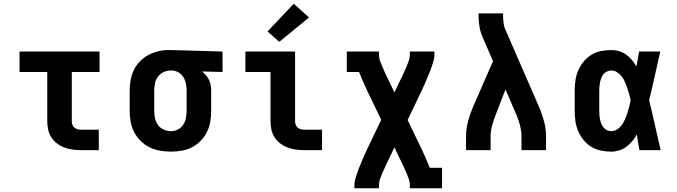

<svg xmlns="http://www.w3.org/2000/svg" viewBox="-20 -807 3640 1032"><path d="M415 0Q393 0 370.5 -3Q348 -6 326.5 -14Q305 -22 287 -35.5Q269 -49 256.5 -68Q244 -87 239 -109.5Q234 -132 234 -155V-420H85V-530H515V-420H366V-155Q366 -145 369.5 -136Q373 -127 380 -121Q387 -115 396.5 -112.5Q406 -110 415 -110H511V0Z M899 8Q870 8 840.5 3Q811 -2 784.5 -15Q758 -28 736.5 -49Q715 -70 701.5 -96Q688 -122 682.5 -151Q677 -180 677 -210V-320Q677 -348 682 -376Q687 -404 699 -429.5Q711 -455 731 -476Q751 -497 776 -510.5Q801 -524 828.5 -531Q856 -538 884 -538Q888 -538 892 -538Q896 -538 900 -538L1176 -530V-420L1066 -423Q1077 -414 1087 -402.5Q1097 -391 1103.5 -377.5Q1110 -364 1112.5 -349.5Q1115 -335 1115 -320V-210Q1115 -181 1110 -152Q1105 -123 1092 -97Q1079 -71 1058.5 -50Q1038 -29 1012 -15.5Q986 -2 957 3Q928 8 899 8ZM899 -102Q918 -102 936 -111Q954 -120 964.5 -136Q975 -152 979 -171.5Q983 -191 983 -210V-320Q983 -338 979.5 -356.5Q976 -375 966.5 -391Q957 -407 941 -417Q925 -427 906 -428H900Q899 -428 897.5 -428Q896 -428 894 -428Q875 -428 857 -418.5Q839 -409 828 -393.5Q817 -378 813 -358.5Q809 -339 809 -320V-210Q809 -190 813.5 -170.5Q818 -151 829.5 -135Q841 -119 860 -110.5Q879 -102 899 -102Z M1615 0Q1593 0 1570.5 -3Q1548 -6 1526.5 -14Q1505 -22 1487 -35.5Q1469 -49 1456.5 -68Q1444 -87 1439 -109.5Q1434 -132 1434 -155V-420H1299V-530H1566V-155Q1566 -145 1569.5 -136Q1573 -127 1580 -121Q1587 -115 1596.5 -112.5Q1606 -110 1615 -110H1711V0ZM1481 -582 1418 -638 1559 -787 1641 -713Z M1885 205V187Q1885 170 1890 154Q1895 138 1900 122.5Q1905 107 1911.5 91.5Q1918 76 1924.5 60.5Q1931 45 1937.5 30Q1944 15 1951 0L2029 -163L1951 -325Q1940 -348 1930 -372Q1920 -396 1910 -420H1844V-530H2017V-512Q2017 -496 2022.5 -480.5Q2028 -465 2034.5 -450Q2041 -435 2047.5 -420.5Q2054 -406 2061 -391V-390Q2061 -390 2061 -390Q2061 -390 2061 -390Q2061 -390 2061.5 -390Q2062 -390 2062 -390Q2063 -388 2064 -386Q2065 -384 2066 -381Q2067 -379 2068 -377Q2069 -375 2070 -373L2100 -310L2130 -373Q2131 -375 2132 -377Q2133 -379 2134 -381Q2135 -384 2136 -386Q2137 -388 2139 -390V-391Q2146 -406 2152.5 -420.5Q2159 -435 2165.5 -450Q2172 -465 2177.5 -480.5Q2183 -496 2183 -512V-530H2315V-512Q2315 -495 2310 -479Q2305 -463 2300 -447.5Q2295 -432 2288.5 -416.5Q2282 -401 2275.5 -385.5Q2269 -370 2262.5 -355Q2256 -340 2249 -325L2171 -162L2249 0Q2260 23 2270 47Q2280 71 2290 95H2356V205H2183V187Q2183 171 2177.5 155.5Q2172 140 2165.5 125Q2159 110 2152.5 95.5Q2146 81 2139 66V65Q2139 65 2139 65Q2139 65 2139 65Q2139 65 2138.5 65Q2138 65 2138 65Q2137 63 2136 61Q2135 59 2134 56Q2133 54 2132 52Q2131 50 2130 48L2100 -15L2070 48Q2069 50 2068 52Q2067 54 2066 56Q2065 59 2064 61Q2063 63 2061 65V66Q2054 81 2047.5 95.5Q2041 110 2034.5 125Q2028 140 2022.5 155.5Q2017 171 2017 187V205Z M2485 0V-74Q2485 -114 2495.5 -154Q2506 -194 2522 -231L2630 -478L2575 -605Q2562 -634 2557 -665Q2552 -696 2552 -728V-735H2684V-728Q2684 -708 2686 -687.5Q2688 -667 2696 -649L2878 -231Q2894 -194 2904.5 -154Q2915 -114 2915 -74V0H2783V-74Q2783 -101 2776.5 -127.5Q2770 -154 2760 -179Q2759 -181 2758.5 -183Q2758 -185 2757 -187L2697 -326L2644 -189Q2633 -161 2625 -132Q2617 -103 2617 -74V0Z M3266 8Q3238 8 3210.5 2.5Q3183 -3 3159 -17.5Q3135 -32 3117 -54Q3099 -76 3088 -101.5Q3077 -127 3073 -154.5Q3069 -182 3069 -210V-320Q3069 -348 3073 -375.5Q3077 -403 3088 -428.5Q3099 -454 3117 -476Q3135 -498 3159 -512.5Q3183 -527 3210.5 -532.5Q3238 -538 3266 -538Q3287 -538 3307.5 -532Q3328 -526 3345.5 -513.5Q3363 -501 3376.5 -484.5Q3390 -468 3401 -450Q3405 -470 3408 -490Q3411 -510 3415 -530H3529Q3514 -465 3499.5 -399Q3485 -333 3469 -268Q3486 -201 3500.5 -134Q3515 -67 3531 0H3417Q3413 -21 3409.5 -42Q3406 -63 3403 -84Q3392 -65 3378 -48Q3364 -31 3346.5 -18Q3329 -5 3308 1.5Q3287 8 3266 8ZM3266 -102Q3283 -102 3298 -112Q3313 -122 3323 -136.5Q3333 -151 3340 -167.5Q3347 -184 3352.5 -200.5Q3358 -217 3362 -234Q3366 -251 3370 -268Q3366 -285 3361.5 -301.5Q3357 -318 3351.5 -334Q3346 -350 3339.5 -365.5Q3333 -381 3322.5 -395Q3312 -409 3297.5 -418.5Q3283 -428 3266 -428Q3254 -428 3243 -423Q3232 -418 3224.5 -409Q3217 -400 3212.5 -389Q3208 -378 3205.5 -366.5Q3203 -355 3202 -343.5Q3201 -332 3201 -320V-210Q3201 -198 3202 -186.5Q3203 -175 3205.5 -163.5Q3208 -152 3212.5 -141Q3217 -130 3224.5 -121Q3232 -112 3243 -107Q3254 -102 3266 -102Z"/></svg>

Font: Iosevka Curly Slab XBdEx
Style: Regular
Weight: 800
Width: 7
Monospace: yes
Designer: Belleve Invis
Foundry: Belleve Invis
Version: Version 11.0.0; ttfautohint (v1.8.3)